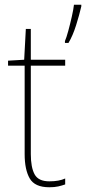

<svg xmlns="http://www.w3.org/2000/svg" viewBox="-20 -780 363 810"><path d="M188 -15Q209 -15 225.5 -18Q242 -21 255 -27V-2Q241 3 225.5 6.5Q210 10 188 10Q127 10 105.5 -27Q84 -64 84 -130V-503H14V-524L82 -528L89 -658H110V-528H255V-503H110V-130Q110 -74 126 -44.5Q142 -15 188 -15ZM323 -753Q315 -718 301 -673.5Q287 -629 269 -599H254V-607Q260 -620 268 -649.5Q276 -679 283 -710Q290 -741 292 -760H323Z"/></svg>

Font: Noto Sans Telugu SemiCondensed Thin
Style: Regular
Weight: 100
Width: 4
Designer: Jelle Bosma - Monotype Design Team
Foundry: Monotype Imaging Inc.
Version: Version 2.005; ttfautohint (v1.8.4.7-5d5b)